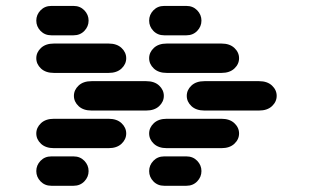

<svg xmlns="http://www.w3.org/2000/svg" viewBox="-20 -631 1040 638"><path d="M150.4 -13.7H224.6Q246.1 -13.7 260.3 -28.3Q274.4 -43 274.4 -62.5Q274.4 -82 260.3 -96.7Q246.1 -111.3 224.6 -111.3H150.4Q128.9 -111.3 114.7 -96.7Q100.6 -82 100.6 -62.5Q100.6 -43 114.7 -28.3Q128.9 -13.7 150.4 -13.7ZM159.2 -138.7H340.8Q368.2 -138.7 383.8 -153.3Q399.4 -168 399.4 -187.5Q399.4 -207 383.8 -221.7Q368.2 -236.3 340.8 -236.3H159.2Q131.8 -236.3 116.2 -221.7Q100.6 -207 100.6 -187.5Q100.6 -168 116.2 -153.3Q131.8 -138.7 159.2 -138.7ZM284.2 -263.7H465.8Q493.2 -263.7 508.8 -278.3Q524.4 -293 524.4 -312.5Q524.4 -332 508.8 -346.7Q493.2 -361.3 465.8 -361.3H284.2Q256.8 -361.3 241.2 -346.7Q225.6 -332 225.6 -312.5Q225.6 -293 241.2 -278.3Q256.8 -263.7 284.2 -263.7ZM159.2 -388.7H340.8Q368.2 -388.7 383.8 -403.3Q399.4 -418 399.4 -437.5Q399.4 -457 383.8 -471.7Q368.2 -486.3 340.8 -486.3H159.2Q131.8 -486.3 116.2 -471.7Q100.6 -457 100.6 -437.5Q100.6 -418 116.2 -403.3Q131.8 -388.7 159.2 -388.7ZM150.4 -513.7H224.6Q246.1 -513.7 260.3 -528.3Q274.4 -543 274.4 -562.5Q274.4 -582 260.3 -596.7Q246.1 -611.3 224.6 -611.3H150.4Q128.9 -611.3 114.7 -596.7Q100.6 -582 100.6 -562.5Q100.6 -543 114.7 -528.3Q128.9 -513.7 150.4 -513.7ZM525.4 -13.7H599.6Q621.1 -13.7 635.3 -28.3Q649.4 -43 649.4 -62.5Q649.4 -82 635.3 -96.7Q621.1 -111.3 599.6 -111.3H525.4Q503.9 -111.3 489.7 -96.7Q475.6 -82 475.6 -62.5Q475.6 -43 489.7 -28.3Q503.9 -13.7 525.4 -13.7ZM534.2 -138.7H715.8Q743.2 -138.7 758.8 -153.3Q774.4 -168 774.4 -187.5Q774.4 -207 758.8 -221.7Q743.2 -236.3 715.8 -236.3H534.2Q506.8 -236.3 491.2 -221.7Q475.6 -207 475.6 -187.5Q475.6 -168 491.2 -153.3Q506.8 -138.7 534.2 -138.7ZM659.2 -263.7H840.8Q868.2 -263.7 883.8 -278.3Q899.4 -293 899.4 -312.5Q899.4 -332 883.8 -346.7Q868.2 -361.3 840.8 -361.3H659.2Q631.8 -361.3 616.2 -346.7Q600.6 -332 600.6 -312.5Q600.6 -293 616.2 -278.3Q631.8 -263.7 659.2 -263.7ZM534.2 -388.7H715.8Q743.2 -388.7 758.8 -403.3Q774.4 -418 774.4 -437.5Q774.4 -457 758.8 -471.7Q743.2 -486.3 715.8 -486.3H534.2Q506.8 -486.3 491.2 -471.7Q475.6 -457 475.6 -437.5Q475.6 -418 491.2 -403.3Q506.8 -388.7 534.2 -388.7ZM525.4 -513.7H599.6Q621.1 -513.7 635.3 -528.3Q649.4 -543 649.4 -562.5Q649.4 -582 635.3 -596.7Q621.1 -611.3 599.6 -611.3H525.4Q503.9 -611.3 489.7 -596.7Q475.6 -582 475.6 -562.5Q475.6 -543 489.7 -528.3Q503.9 -513.7 525.4 -513.7Z"/></svg>

Font: Sixtyfour Convergence
Style: Regular
Weight: 400
Designer: Jens Kutilek
Foundry: Jens Kutilek
Version: Version 2.001